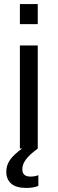

<svg xmlns="http://www.w3.org/2000/svg" viewBox="-20 -732 284 946"><path d="M78 -613V-712H166V-613ZM169 131V184Q144 194 110 194Q60 194 35.5 173Q11 152 11 114Q11 82 29.5 55.5Q48 29 89 0H78V-508H166V0Q124 31 107 54.5Q90 78 90 102Q90 138 130 138Q152 138 169 131Z"/></svg>

Font: CST
Style: Regular
Weight: 400
Version: Version 1.00